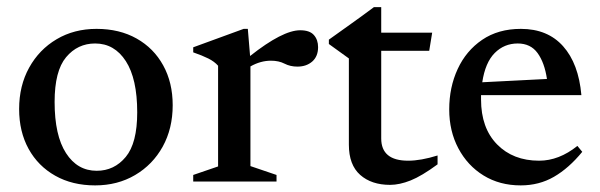

<svg xmlns="http://www.w3.org/2000/svg" viewBox="-20 -522 1724 552"><path d="M253.5 11Q188 11 138.8 -16.8Q89.5 -44.5 62.2 -94Q35 -143.5 35 -208.5Q35 -275.5 63.8 -327.5Q92.5 -379.5 142.8 -409.2Q193 -439 257.5 -439Q323.5 -439 372.8 -411.2Q422 -383.5 449.2 -334Q476.5 -284.5 476.5 -219.5Q476.5 -152.5 447.8 -100.5Q419 -48.5 368.5 -18.8Q318 11 253.5 11ZM258 -31Q308.5 -31 341.5 -70.8Q374.5 -110.5 374.5 -199Q374.5 -295.5 341.8 -346.2Q309 -397 253.5 -397Q203 -397 170 -357.5Q137 -318 137 -229Q137 -132.5 169.8 -81.8Q202.5 -31 258 -31Z M843 -435Q870.5 -435 882.5 -421.2Q894.5 -407.5 894.5 -386.5Q894.5 -360 877.8 -345.2Q861 -330.5 835 -330.5Q814.5 -330.5 798 -339Q781.5 -347.5 759 -347.5Q729 -347.5 700 -331V-44.5L775 -19V0H535.5V-19L607 -43.5V-333Q596.5 -345 579 -353.8Q561.5 -362.5 535.5 -371.5V-386L680.5 -439H692.5L699 -361Q792.5 -435 843 -435Z M1076 -124Q1076 -60 1153.5 -60Q1190 -60 1238 -75V-49.5Q1192.5 -16 1160.5 -3.2Q1128.5 9.5 1101.5 9.5Q1048 9.5 1015.5 -19.2Q983 -48 983 -106V-354L925.5 -395.5V-408Q955.5 -429.5 989.2 -453.5Q1023 -477.5 1055 -501.5H1076V-428H1222.5L1214 -376H1076Z M1477.5 -439Q1554.5 -439 1599 -389Q1643.5 -339 1651.5 -248.5H1363Q1363 -242.5 1363 -236Q1363 -154 1409 -107Q1455 -60 1530 -60Q1587 -60 1640 -102.5L1654 -85.5Q1615.5 -38.5 1572.8 -13.8Q1530 11 1477 11Q1416.5 11 1370.2 -17.5Q1324 -46 1297.8 -95.5Q1271.5 -145 1271.5 -207.5Q1271.5 -271 1295.8 -323.5Q1320 -376 1366.2 -407.5Q1412.5 -439 1477.5 -439ZM1468.5 -397Q1429.5 -397 1402.2 -369.5Q1375 -342 1366.5 -285.5L1552.5 -295Q1545.5 -342 1525.5 -369.5Q1505.5 -397 1468.5 -397Z"/></svg>

Font: Newsreader Text Medium
Style: Regular
Weight: 500
Designer: Hugues Gentile
Foundry: Production Type
Version: Version 1.002